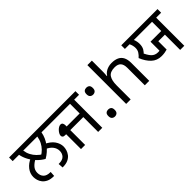

<svg xmlns="http://www.w3.org/2000/svg" viewBox="117 -1703 2660 2660"><g transform="rotate(-45 1447.0 -373.0)"><path d="M337 -250Q282 -281 236 -328.5Q190 -376 159 -433.5Q128 -491 117 -551H-7V-622H681V-551H557Q549 -504 529.5 -460.5Q510 -417 481.5 -378Q453 -339 416.5 -306.5Q380 -274 337 -250ZM475 -551H199Q207 -498 229.5 -455Q252 -412 285 -379Q318 -346 356 -322L318 -323Q357 -345 389.5 -378Q422 -411 444.5 -454.5Q467 -498 475 -551ZM39 -193Q39 -261 83 -317.5Q127 -374 206 -408L246 -353Q194 -329 156.5 -289.5Q119 -250 119 -195Q119 -141 151 -107Q183 -73 254 -73H259L254 0H248Q186 0 145.5 -19Q105 -38 81.5 -67.5Q58 -97 48.5 -130.5Q39 -164 39 -193ZM635 -194Q635 -165 625 -131.5Q615 -98 592 -68Q569 -38 528.5 -19Q488 0 426 0H420L415 -73H426Q493 -73 524 -106.5Q555 -140 555 -191Q555 -241 522.5 -283Q490 -325 421 -353L464 -412Q556 -370 595.5 -312.5Q635 -255 635 -194Z M780 0V-291H762Q734 -291 722.5 -302Q711 -313 711 -329Q711 -347 721.5 -366.5Q732 -386 748.5 -403.5Q765 -421 783.5 -431.5Q802 -442 818 -442Q842 -442 851.5 -425.5Q861 -409 861 -387V-362H1116V-551H667V-622H1293V-551H1197V0H1116V-291H861V0Z M1433 -414Q1407 -414 1389 -430Q1371 -446 1371 -482Q1371 -520 1389 -535Q1407 -550 1433 -550Q1459 -550 1477 -535Q1495 -520 1495 -482Q1495 -446 1477 -430Q1459 -414 1433 -414ZM1433 14Q1407 14 1389 -2Q1371 -18 1371 -54Q1371 -92 1389 -107Q1407 -122 1433 -122Q1459 -122 1477 -107Q1495 -92 1495 -54Q1495 -18 1477 -2Q1459 14 1433 14Z M1753 -537Q1753 -518 1751.5 -498Q1750 -478 1748 -462H1754Q1771 -490 1797 -508Q1823 -526 1855 -535.5Q1887 -545 1921 -545Q1986 -545 2029.5 -524.5Q2073 -504 2095 -461Q2117 -418 2117 -349V0H2030V-343Q2030 -408 2001 -440Q1972 -472 1910 -472Q1820 -472 1786.5 -421.5Q1753 -371 1753 -277V0H1665V-760H1753Z M2723 0V-299H2594V-136Q2572 -129 2542.5 -124.5Q2513 -120 2482 -120Q2394 -120 2334 -176.5Q2274 -233 2236 -327Q2266 -353 2286 -384Q2306 -415 2306 -457Q2306 -479 2299.5 -505.5Q2293 -532 2282 -551H2191V-622H2901V-551H2804V0ZM2513 -371H2723V-551H2367Q2377 -526 2381.5 -502Q2386 -478 2386 -457Q2386 -403 2365.5 -367Q2345 -331 2313 -307L2317 -352Q2349 -273 2386.5 -233Q2424 -193 2482 -193Q2493 -193 2500 -193.5Q2507 -194 2513 -195Z"/></g></svg>

Font: hexgurmukhi15
Style: Book
Weight: 400
Designer: Jelle Bosma - Monotype Design Team
Foundry: Monotype Imaging Inc.
Version: Version 2.003